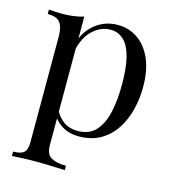

<svg xmlns="http://www.w3.org/2000/svg" viewBox="-106 -617 794 885"><g transform="rotate(15 290.5 -174.0)"><path d="M188 -526V88Q188 131 213.5 145.5Q239 160 284 160V181Q262 180 223 178.5Q184 177 140 177Q109 177 78.5 178.5Q48 180 32 181V160Q68 160 83 147Q98 134 98 98V-406Q98 -451 82 -472.5Q66 -494 22 -494V-515Q54 -512 84 -512Q113 -512 139.5 -515.5Q166 -519 188 -526ZM348 -529Q401 -529 443 -500.5Q485 -472 509.5 -417Q534 -362 534 -281Q534 -227 521 -174.5Q508 -122 480.5 -79.5Q453 -37 409.5 -11.5Q366 14 305 14Q258 14 223.5 -8Q189 -30 177 -61L187 -75Q201 -47 227.5 -28Q254 -9 294 -9Q350 -9 381 -44Q412 -79 424.5 -137.5Q437 -196 437 -267Q437 -347 424 -398Q411 -449 385 -474Q359 -499 321 -499Q272 -499 232 -458.5Q192 -418 181 -336L169 -350Q180 -435 229.5 -482Q279 -529 348 -529Z"/></g></svg>

Font: Playfair Display
Style: Regular
Weight: 400
Designer: Claus Eggers Sørensen
Foundry: Claus Eggers Sørensen
Version: Version 1.203